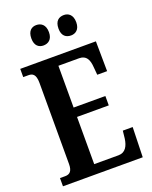

<svg xmlns="http://www.w3.org/2000/svg" viewBox="-166 -1008 869 1097"><g transform="rotate(-20 268.0 -459.0)"><path d="M361 -794C387 -794 414 -810 414 -855C414 -902 387 -918 361 -918C331 -918 306 -902 306 -855C306 -810 331 -794 361 -794ZM193 -794C221 -794 248 -810 248 -855C248 -902 221 -918 193 -918C166 -918 141 -902 141 -855C141 -810 166 -794 193 -794ZM22 0H507L512 -182H452L447 -136C441 -92 423 -58 381 -58H233V-345H426V-402H233V-656H359C402 -656 417 -626 420 -578L424 -532H484L482 -714H22V-664H53C77 -664 98 -656 98 -601V-108C98 -65 82 -50 54 -50H22Z"/></g></svg>

Font: Noto Serif Devanagari ExtraCondensed
Style: Bold
Weight: 700
Width: 2
Designer: Universal Thirst, Indian Type Foundry and the Monotype Design Team
Foundry: Monotype Imaging Inc.
Version: Version 2.004